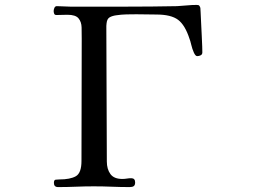

<svg xmlns="http://www.w3.org/2000/svg" viewBox="-20 -758 1040 780"><path d="M802 -545Q802 -537 795.5 -533.5Q789 -530 781 -530Q774 -530 767.5 -544.5Q761 -559 757 -576Q753 -593 750 -600Q732 -656 703.5 -677.5Q675 -699 615 -699Q595 -699 574.5 -699.5Q554 -700 534 -700Q514 -700 493.5 -699.5Q473 -699 453 -696Q437 -694 426 -688Q415 -682 413 -664Q412 -659 412 -653Q412 -647 412 -641Q412 -507 413 -372Q414 -237 414 -102Q414 -71 428.5 -51Q443 -31 477 -31Q486 -31 495 -32.5Q504 -34 513 -34Q529 -34 529 -17Q529 -6 523.5 -2Q518 2 507 2Q470 2 434 0.5Q398 -1 361 -1Q325 -1 288.5 0.5Q252 2 216 2Q199 2 199 -15Q199 -27 206 -28Q213 -29 221 -29Q265 -29 288 -42Q311 -55 311 -104Q311 -228 311.5 -352Q312 -476 312 -600Q312 -624 311.5 -646.5Q311 -669 299 -683.5Q287 -698 254 -698Q243 -698 231.5 -697.5Q220 -697 209 -697Q202 -697 200 -702.5Q198 -708 198 -713Q198 -719 201 -726Q204 -733 211 -733Q225 -733 238.5 -732Q252 -731 265 -731H491Q543 -731 595 -731.5Q647 -732 699 -733Q719 -734 739 -736Q759 -738 779 -738Q787 -738 789.5 -735Q792 -732 794 -726Q794 -725 795 -708Q796 -691 797 -666Q798 -641 799.5 -615Q801 -589 801.5 -569.5Q802 -550 802 -545Z"/></svg>

Font: Kaisei Decol
Style: Regular
Weight: 400
Designer: Font-Kai, 金井和夫
Foundry: KAZUO KANAI
Version: Version 5.003